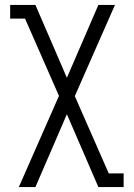

<svg xmlns="http://www.w3.org/2000/svg" viewBox="-20 -550 540 775"><path d="M56 205 218 -163 81 -475H21V-530H123L250 -236L377 -530H444L282 -162L419 150H479V205H377L250 -89L123 205Z"/></svg>

Font: Iosevka Slab Light
Style: Regular
Weight: 300
Monospace: yes
Designer: Belleve Invis
Foundry: Belleve Invis
Version: Version 11.1.0; ttfautohint (v1.8.3)